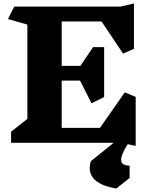

<svg xmlns="http://www.w3.org/2000/svg" viewBox="-20 -824 862 1108"><path d="M679 98Q679 115 690.5 123Q702 131 728 132V203L651 264Q577 252 537.5 222Q498 192 498 147Q498 119 506 105L636 0H44V-64L138 -138V-682L26 -714L62 -786H675L753 -804V-542L690 -515L566 -700H336V-444H444L517 -552H581V-264L508 -228L442 -359H336V-86H557L700 -291L763 -265V18L717 8Q679 68 679 98Z"/></svg>

Font: Inknut Antiqua ExtraBold
Style: Regular
Weight: 800
Designer: Claus Eggers Sørensen
Foundry: Claus Eggers Sørensen
Version: Version 1.003; ttfautohint (v1.8.2) -l 8 -r 50 -G 200 -x 14 